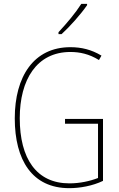

<svg xmlns="http://www.w3.org/2000/svg" viewBox="-20 -971 620 1001"><path d="M434 -944V-951H404C372 -901 330 -852 285 -803V-793H301C344 -832 401 -896 434 -944ZM319 -351V-326H491V-43C450 -27 397 -15 342 -15C170 -15 83 -144 83 -355C83 -555 171 -700 347 -700C395 -700 444 -690 496 -658L509 -681C456 -713 403 -725 347 -725C156 -725 57 -572 57 -354C57 -136 148 10 341 10C397 10 463 -2 517 -28V-351Z"/></svg>

Font: Noto Sans Condensed Thin
Style: Regular
Weight: 100
Width: 3
Designer: Monotype Design Team
Foundry: Monotype Imaging Inc.
Version: Version 2.013